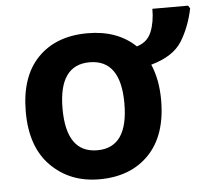

<svg xmlns="http://www.w3.org/2000/svg" viewBox="-48 -677 808 739"><g transform="rotate(-5 356.0 -308.0)"><path d="M570 -273Q570 -352 544 -412Q630 -436 663.5 -489.5Q697 -543 712 -615L705 -626H567Q567 -574 551.5 -536.5Q536 -499 495 -487Q425 -554 310 -554Q188 -554 117.5 -481.5Q47 -409 47 -273Q47 -137 120.5 -63.5Q194 10 307 10Q428 10 499 -63.5Q570 -137 570 -273ZM189 -273Q189 -442 308 -442Q428 -442 428 -273Q428 -102 309 -102Q189 -102 189 -273Z"/></g></svg>

Font: Noto Sans UI
Style: Bold
Weight: 700
Designer: Monotype Design Team
Foundry: Monotype Imaging Inc.
Version: Version 1.901